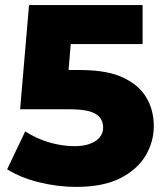

<svg xmlns="http://www.w3.org/2000/svg" viewBox="-20 -720 647 754"><path d="M279 14Q207 14 134 -4Q61 -22 8 -55L79 -204Q122 -176 172.5 -161Q223 -146 273 -146Q323 -146 354 -165.5Q385 -185 385 -220Q385 -241 373 -257.5Q361 -274 332 -282.5Q303 -291 249 -291H59L94 -700H540V-547H164L265 -634L242 -358L141 -445H296Q400 -445 463 -415.5Q526 -386 555 -336.5Q584 -287 584 -225Q584 -163 551.5 -108.5Q519 -54 452 -20Q385 14 279 14Z"/></svg>

Font: MOST Montserrat ExtraBold
Style: Regular
Weight: 800
Designer: Julieta Ulanovsky
Foundry: Julieta Ulanovsky
Version: Version 8.000;March 11, 2024;FontCreator 15.0.0.2926 64-bit